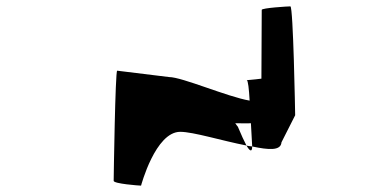

<svg xmlns="http://www.w3.org/2000/svg" viewBox="-20 -583 1164 603"><path d="M337 -15C337 -6 417 0 423 0C423 0 468 -169 546 -169C587 -169 677 -141 754 -126C747 -139 738 -159 727 -185C725 -188 721 -192 719 -196C738 -196 754 -195 768 -196C770 -157 772 -124 772 -124V-123C824 -112 862 -109 864 -136L907 -221C907 -227 901 -563 892 -563C884 -563 802 -558 802 -552L801 -336C780 -333 749 -331 755 -331C759 -331 762 -303 764 -267C694 -279 552 -341 511 -341L348 -361C342 -361 337 -24 337 -15ZM754 -126C765 -107 772 -105 772 -123C766 -124 760 -124 754 -126Z"/></svg>

Font: Ampere
Style: SCExt
Weight: 400
Version: Version 1